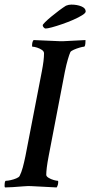

<svg xmlns="http://www.w3.org/2000/svg" viewBox="-28 -823 397 846"><path d="M-5.9 2.9Q-7.8 1 -7.8 -3.9Q-7.8 -26.4 -2 -26.4Q5.9 -26.4 19 -29.3Q32.2 -32.2 43.9 -37.1Q55.7 -42 58.6 -47.9Q66.4 -63.5 72.3 -85Q78.1 -106.4 84 -134.8L156.2 -507.8Q161.1 -533.2 163.6 -553.2Q166 -573.2 166 -587.9Q166 -596.7 156.7 -603Q147.5 -609.4 135.3 -613.3Q123 -617.2 115.2 -617.2Q113.3 -617.2 113.3 -621.1Q113.3 -639.6 120.1 -646.5L232.4 -641.6Q244.1 -640.6 273.4 -642.6Q302.7 -644.5 348.6 -646.5V-642.6Q348.6 -617.2 341.8 -617.2Q336.9 -617.2 323.2 -613.3Q309.6 -609.4 297.4 -604Q285.2 -598.6 282.2 -593.8Q277.3 -583 271 -561.5Q264.6 -540 257.8 -506.8L186.5 -135.7Q180.7 -105.5 178.2 -85Q175.8 -64.5 175.8 -52.7Q175.8 -45.9 186 -39.6Q196.3 -33.2 208.5 -29.8Q220.7 -26.4 226.6 -26.4Q228.5 -26.4 228.5 -21.5Q228.5 -7.8 221.7 2.9L109.4 -2.9Q98.6 -3.9 75.2 -2Q51.8 0 28.3 1.5Q4.9 2.9 -5.9 2.9ZM172.9 -697.3Q168.9 -697.3 164.6 -702.1Q160.2 -707 160.2 -711.9Q160.2 -714.8 170.9 -725.6Q181.6 -736.3 198.2 -750Q214.8 -763.7 232.4 -776.9Q250 -790 262.7 -797.9Q274.4 -802.7 286.1 -802.7Q311.5 -802.7 330.6 -794.9Q349.6 -787.1 349.6 -772.5Q349.6 -765.6 334 -755.9Q318.4 -746.1 294.9 -735.8Q271.5 -725.6 246.1 -716.8Q220.7 -708 200.7 -702.6Q180.7 -697.3 172.9 -697.3Z"/></svg>

Font: Crimson Text SemiBold
Style: Italic
Weight: 600
Italic angle: -11°
Designer: Sebastian Kosch
Foundry: Sebastian Kosch
Version: Version 1.100; ttfautohint (v1.8.4)